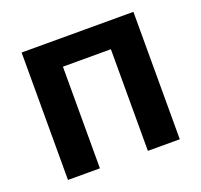

<svg xmlns="http://www.w3.org/2000/svg" viewBox="-101 -659 810 773"><g transform="rotate(-20 304.5 -273.0)"><path d="M543.9 -545.9V0H407.2V-435.5H201.7V0H64.9V-545.9Z"/></g></svg>

Font: Inter
Style: 650
Weight: 650
Designer: Rasmus Andersson
Foundry: rsms
Version: Version 4.001;git-66647c0bb